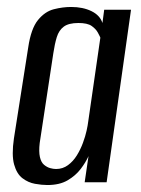

<svg xmlns="http://www.w3.org/2000/svg" viewBox="-20 -523 406 551"><path d="M116 8Q100 8 80.5 4.5Q61 1 44.5 -11.5Q28 -24 20.5 -51Q13 -78 20 -126L61 -387Q69 -441 89 -465.5Q109 -490 134.5 -496.5Q160 -503 184 -503Q218 -503 242.5 -491Q267 -479 274 -457L279 -495H356L286 0H223L234 -75Q226 -57 211.5 -38Q197 -19 174 -5.5Q151 8 116 8ZM141 -38Q160 -38 175 -49Q190 -60 200.5 -77Q211 -94 218 -113Q225 -132 228.5 -148Q232 -164 233 -173L268 -415Q266 -420 260.5 -430Q255 -440 243 -448.5Q231 -457 205 -457Q177 -457 163 -446.5Q149 -436 143 -416.5Q137 -397 133 -370L94 -113Q91 -88 94.5 -72.5Q98 -57 106.5 -50Q115 -43 124 -40.5Q133 -38 141 -38Z"/></svg>

Font: Alumni Sans Medium
Style: Italic
Weight: 500
Italic angle: -8°
Designer: Robert E. Leuschke
Foundry: Robert E. Leuschke
Version: Version 1.016